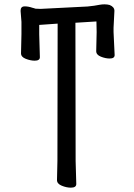

<svg xmlns="http://www.w3.org/2000/svg" viewBox="-20 -735 617 886"><path d="M307 131Q287 131 265 122Q243 113 243 96L245 7L246 -626L161 -620V-577L164 -471Q164 -455 140 -455Q121 -455 99 -463.5Q77 -472 77 -489L79 -578V-634L75 -685Q75 -705 92.5 -705.5Q110 -706 130 -699Q139 -697 143 -695L167 -694L384 -705Q416 -708 440 -713Q451 -715 462 -715Q475 -715 486 -712Q508 -703 508 -685L504 -607V-587L509 -481Q509 -465 486 -465Q467 -465 445.5 -473.5Q424 -482 424 -499L426 -587L425 -636L328 -630L329 8L332 114Q332 131 307 131Z"/></svg>

Font: LXGW WenKai Medium
Style: Regular
Weight: 500
Designer: LXGW / Fontworks Inc.
Foundry: LXGW / Fontworks Inc.
Version: Version 1.501; October 10, 2024